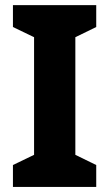

<svg xmlns="http://www.w3.org/2000/svg" viewBox="-20 -734 429 754"><path d="M357.9 -85.9 275.9 -126V-587.9L357.9 -627.9V-713.9H30.8V-627.9L113.8 -587.9V-126L30.8 -85.9V0H357.9Z"/></svg>

Font: Avrile Sans
Style: Bold
Weight: 700
Designer: Monotype Design Team, Google (font), Stefan Peev (BGR Cyrillic), Cristiano Sobral (main changes)
Foundry: The Avrile Sans Project Authors
Version: Version 3.110